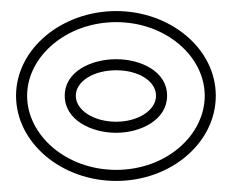

<svg xmlns="http://www.w3.org/2000/svg" viewBox="-20 -799 419 347"><path d="M9 -626C9 -541 91 -472 190 -472C289 -472 370 -541 370 -626C370 -711 288 -779 190 -779C92 -779 9 -711 9 -626ZM117 -626C117 -652 149 -672 190 -672C231 -672 262 -652 262 -626C262 -600 230 -579 190 -579C149 -579 117 -600 117 -626ZM29 -626C29 -696.9 100.1 -759 190 -759C279.8 -759 350 -697 350 -626C350 -554.7 280.6 -492 190 -492C99.3 -492 29 -554.9 29 -626ZM97 -626C97 -581.9 145.4 -559 190 -559C233.8 -559 282 -582 282 -626C282 -670.1 234.3 -692 190 -692C145.9 -692 97 -670.5 97 -626Z"/></svg>

Font: Charger Pro
Style: Ol
Weight: 900
Designer: Jasper
Foundry: Cannot Into Space Fonts
Version: Version 1.09